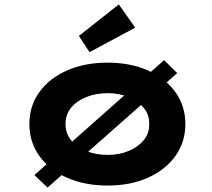

<svg xmlns="http://www.w3.org/2000/svg" viewBox="-20 -823 954 862"><path d="M193.5 19 134.5 -37 716.6 -552.9 775.6 -494.9ZM462.8 10Q360.1 10 280.5 -25.3Q200.9 -60.6 156.4 -123.1Q111.9 -185.7 111.9 -265.9Q111.9 -347 156.4 -409.1Q200.9 -471.2 280.5 -506.5Q360.1 -541.7 462.8 -541.7Q566.1 -541.7 644.6 -506.5Q723.2 -471.2 767.7 -409.1Q812.2 -347 812.2 -265.9Q812.2 -185.7 767.7 -123.1Q723.2 -60.6 644.6 -25.3Q566.1 10 462.8 10ZM462.8 -127.6Q515.3 -127.6 557.6 -145.2Q599.9 -162.7 625.6 -194Q651.2 -225.4 649.8 -265.9Q651.2 -307.4 625.6 -338.5Q599.9 -369.6 557.6 -387.1Q515.3 -404.7 462.8 -404.7Q410.3 -404.7 366.9 -387.1Q323.5 -369.6 298.7 -338.8Q273.8 -308 274.3 -265.9Q273.8 -225.4 298.7 -194Q323.5 -162.7 366.9 -145.2Q410.3 -127.6 462.8 -127.6ZM382 -588.8 334.2 -661.6 513.4 -803.2 587 -698.9Z"/></svg>

Font: Lexend Tera
Style: Regular
Weight: 400
Designer: Bonnie Shaver-Troup, Thomas Jockin
Foundry: Lexend
Version: Version 1.007